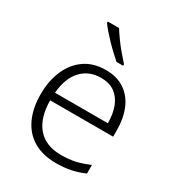

<svg xmlns="http://www.w3.org/2000/svg" viewBox="-184 -879 921 1003"><g transform="rotate(30 276.0 -378.0)"><path d="M290 -542Q358 -542 404 -510.5Q450 -479 473 -424Q496 -369 496 -298V-259H116Q117 -153 166 -96.5Q215 -40 307 -40Q356 -40 393 -48.5Q430 -57 474 -76V-24Q435 -7 395.5 1.5Q356 10 305 10Q225 10 169.5 -23Q114 -56 85.5 -117.5Q57 -179 57 -262Q57 -343 84.5 -406.5Q112 -470 164 -506Q216 -542 290 -542ZM289 -494Q216 -494 171 -445.5Q126 -397 118 -306H437Q437 -362 421 -404Q405 -446 372.5 -470Q340 -494 289 -494ZM239 -766Q252 -745 272 -717Q292 -689 315 -662Q338 -635 356 -615V-606H316Q298 -622 277 -641.5Q256 -661 236 -682Q216 -703 199 -722.5Q182 -742 171 -758V-766Z"/></g></svg>

Font: Noto Sans Thai Light
Style: Regular
Weight: 300
Designer: Monotype Design Team
Foundry: Monotype Imaging Inc.
Version: Version 2.001